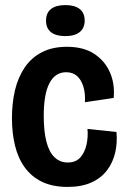

<svg xmlns="http://www.w3.org/2000/svg" viewBox="-20 -722 496 755"><path d="M246 13Q187 13 145.5 -7Q104 -27 77.5 -63.5Q51 -100 39 -149.5Q27 -199 27 -257Q27 -317 39 -367.5Q51 -418 77 -456.5Q103 -495 144.5 -516.5Q186 -538 243 -538Q309 -538 351 -510Q393 -482 412.5 -437Q432 -392 427 -337L314 -320Q316 -356 307.5 -382.5Q299 -409 282.5 -423.5Q266 -438 240 -438Q219 -438 202.5 -427.5Q186 -417 174.5 -395Q163 -373 157.5 -341Q152 -309 152 -266Q152 -206 162.5 -165Q173 -124 194.5 -103.5Q216 -83 246 -83Q278 -83 295.5 -102.5Q313 -122 320 -152.5Q327 -183 324 -215L438 -203Q442 -161 433 -122Q424 -83 401 -52.5Q378 -22 339.5 -4.5Q301 13 246 13ZM237 -580Q200 -580 180.5 -595.5Q161 -611 161 -641Q161 -671 180.5 -686.5Q200 -702 237 -702Q274 -702 293.5 -686.5Q313 -671 313 -641Q313 -612 293.5 -596Q274 -580 237 -580Z"/></svg>

Font: Bricolage Grotesque 72pt SemiCondensed SemiBold
Style: Regular
Weight: 600
Width: 4
Designer: Mathieu Triay
Foundry: Atelier Triay
Version: Version 1.001;gftools[0.9.33.dev8+g029e19f]